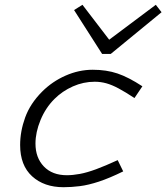

<svg xmlns="http://www.w3.org/2000/svg" viewBox="-20 -766 694 801"><path d="M375 -425Q328 -425 284 -405.5Q240 -386 207 -353Q170 -316 149 -265Q128 -214 128 -167Q128 -108 163 -71.5Q198 -35 259 -35Q284 -35 313.5 -40.5Q343 -46 381 -60Q419 -74 471 -98L494 -51Q437 -23 393 -8.5Q349 6 313.5 10.5Q278 15 245 15Q164 15 114 -30.5Q64 -76 64 -161Q64 -218 85 -276Q106 -334 156 -384Q198 -426 253.5 -450.5Q309 -475 367 -475Q424 -475 470 -459.5Q516 -444 574 -406L541 -357Q503 -382 475 -397Q447 -412 423.5 -418.5Q400 -425 375 -425ZM654 -715 442 -541H415L419 -588L630 -746ZM289 -724 324 -746 445 -588 433 -541H406Z"/></svg>

Font: Intel One Mono Light
Style: Italic
Weight: 300
Italic angle: -16°
Monospace: yes
Designer: Fred Shallcrass
Foundry: Frere-Jones Type LLC
Version: Version 1.004